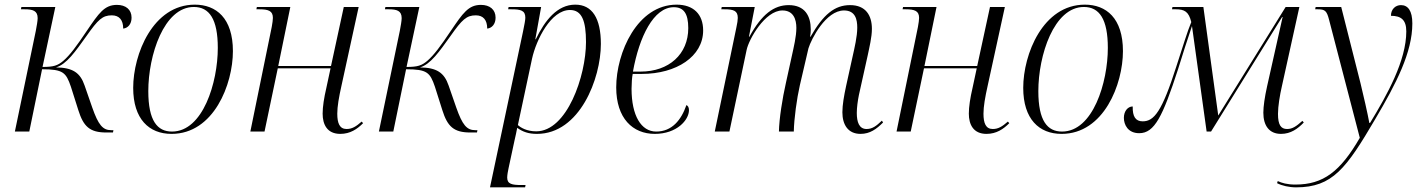

<svg xmlns="http://www.w3.org/2000/svg" viewBox="-20 -566 6115 826"><path d="M437 4H466L468 -6H458C422 -6 403 -29 377 -103L344 -198C325 -254 292 -275 221 -276C267 -290 304 -344 352 -411C402 -482 421 -500 461 -500C493 -500 510 -480 510 -443C530 -445 546 -462 546 -490C546 -525 521 -545 483 -545C429 -545 405 -509 354 -434C309 -367 281 -329 252 -304C228 -284 211 -278 163 -278L218 -536H72L70 -526H86C121 -526 142 -520 142 -488C142 -476 138 -455 134 -433L44 0H106L161 -268C252 -268 264 -254 285 -193L317 -92C339 -22 366 4 437 4Z M718 10C900 10 982 -204 982 -346C982 -488 910 -546 818 -546C638 -546 553 -333 553 -188C553 -54 621 10 718 10ZM720 0C657 0 618 -46 618 -174C618 -328 685 -536 814 -536C881 -536 917 -483 917 -360C917 -211 853 0 720 0Z M1444 10C1487 10 1517 -11 1542 -36L1536 -43C1512 -22 1495 -11 1471 -11C1441 -11 1431 -36 1431 -77C1431 -108 1438 -148 1449 -197L1523 -536H1459L1404 -282H1177L1229 -536H1085L1083 -526H1096C1135 -526 1154 -519 1154 -489C1154 -481 1152 -466 1149 -450L1057 0H1118L1175 -272H1402L1384 -188C1374 -145 1368 -107 1368 -77C1368 -31 1387 10 1444 10Z M2003 4H2032L2034 -6H2024C1988 -6 1969 -29 1943 -103L1910 -198C1891 -254 1858 -275 1787 -276C1833 -290 1870 -344 1918 -411C1968 -482 1987 -500 2027 -500C2059 -500 2076 -480 2076 -443C2096 -445 2112 -462 2112 -490C2112 -525 2087 -545 2049 -545C1995 -545 1971 -509 1920 -434C1875 -367 1847 -329 1818 -304C1794 -284 1777 -278 1729 -278L1784 -536H1638L1636 -526H1652C1687 -526 1708 -520 1708 -488C1708 -476 1704 -455 1700 -433L1610 0H1672L1727 -268C1818 -268 1830 -254 1851 -193L1883 -92C1905 -22 1932 4 2003 4Z M2230 -430 2088 240H2239L2241 230H2224C2183 230 2162 226 2162 198C2162 188 2165 170 2168 157L2194 36C2199 16 2201 4 2205 -16C2229 1 2253 10 2290 10C2474 10 2565 -228 2565 -377C2565 -487 2528 -546 2455 -546C2377 -546 2324 -478 2285 -397H2283L2308 -536H2168L2166 -526H2180C2220 -526 2240 -521 2240 -490C2240 -480 2236 -459 2230 -430ZM2287 -1C2246 -1 2220 -17 2208 -28L2269 -314C2287 -395 2350 -523 2432 -523C2483 -523 2501 -477 2501 -385C2501 -239 2419 -1 2287 -1Z M2797 10C2892 10 2944 -50 2944 -92C2944 -105 2939 -111 2933 -114C2911 -50 2871 0 2803 0C2738 0 2697 -69 2697 -184C2697 -205 2699 -236 2702 -248H2741C2890 -248 3005 -323 3005 -435C3005 -505 2963 -546 2891 -546C2722 -546 2631 -340 2631 -190C2631 -57 2702 10 2797 10ZM2736 -258H2703C2730 -408 2792 -535 2879 -535C2921 -535 2941 -508 2941 -445C2941 -333 2858 -258 2736 -258Z M3682 10C3723 10 3751 -11 3779 -39L3774 -47C3750 -24 3733 -11 3708 -11C3676 -11 3666 -41 3666 -80C3666 -103 3670 -132 3675 -157L3713 -328C3720 -362 3731 -406 3731 -442C3731 -499 3705 -544 3637 -544C3571 -544 3522 -504 3467 -408H3465C3467 -418 3468 -429 3468 -439C3468 -497 3443 -544 3373 -544C3310 -544 3257 -505 3204 -408H3202L3227 -536H3085L3083 -526H3096C3136 -526 3154 -520 3154 -489C3154 -481 3152 -465 3148 -448L3055 0H3118L3192 -351C3201 -396 3271 -521 3346 -521C3394 -521 3406 -482 3406 -446C3406 -409 3395 -364 3386 -323L3361 -209C3346 -143 3332 -55 3331 0H3395C3396 -55 3408 -142 3421 -199L3458 -358C3470 -398 3533 -521 3611 -521C3660 -521 3668 -482 3668 -447C3668 -409 3656 -359 3648 -323L3620 -196C3611 -154 3604 -115 3604 -83C3604 -30 3628 10 3682 10Z M4224 10C4267 10 4297 -11 4322 -36L4316 -43C4292 -22 4275 -11 4251 -11C4221 -11 4211 -36 4211 -77C4211 -108 4218 -148 4229 -197L4303 -536H4239L4184 -282H3957L4009 -536H3865L3863 -526H3876C3915 -526 3934 -519 3934 -489C3934 -481 3932 -466 3929 -450L3837 0H3898L3955 -272H4182L4164 -188C4154 -145 4148 -107 4148 -77C4148 -31 4167 10 4224 10Z M4547 10C4729 10 4811 -204 4811 -346C4811 -488 4739 -546 4647 -546C4467 -546 4382 -333 4382 -188C4382 -54 4450 10 4547 10ZM4549 0C4486 0 4447 -46 4447 -174C4447 -328 4514 -536 4643 -536C4710 -536 4746 -483 4746 -360C4746 -211 4682 0 4549 0Z M5491 10C5533 10 5563 -12 5589 -39L5583 -46C5556 -22 5540 -11 5517 -11C5491 -11 5478 -28 5478 -76C5478 -109 5486 -157 5495 -196L5570 -536H5511L5221 -69L5157 -536H5024L5022 -526H5038C5076 -526 5094 -516 5105 -471C5087 -428 5072 -375 5041 -281C4979 -86 4945 -44 4896 -44C4865 -44 4852 -65 4853 -108C4832 -108 4815 -88 4815 -59C4815 -30 4832 7 4881 7C4947 7 4982 -65 5048 -268C5069 -335 5086 -390 5108 -454L5171 0H5190L5496 -493H5498L5431 -194C5421 -149 5415 -108 5415 -81C5415 -26 5440 10 5491 10Z M5556 240C5713 240 5772 158 5896 -53C5987 -207 6056 -341 6056 -465C6056 -520 6037 -544 6007 -544C5984 -544 5964 -527 5964 -498C6007 -498 6030 -481 6030 -431C6030 -305 5947 -157 5874 -37H5871C5864 -76 5845 -159 5833 -208L5750 -536H5640L5638 -526H5649C5681 -526 5688 -519 5698 -480L5830 27C5746 172 5673 228 5553 228C5517 228 5494 221 5477 213L5474 222C5495 233 5526 240 5556 240Z"/></svg>

Font: Noto Serif Display SemiCondensed Light
Style: Italic
Weight: 300
Width: 4
Italic angle: -12°
Designer: Monotype Design Team
Foundry: Monotype Imaging Inc.
Version: Version 2.009